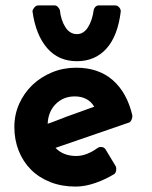

<svg xmlns="http://www.w3.org/2000/svg" viewBox="-20 -679 560 709"><path d="M408 -64Q410 -59 409 -50.5Q408 -42 403 -37Q371 -17 332.5 -3.5Q294 10 259 10Q208 10 166 -6.5Q124 -23 94.5 -52.5Q65 -82 49 -122.5Q33 -163 33 -210Q33 -256 51 -296Q69 -336 100 -365.5Q131 -395 172.5 -412Q214 -429 261 -429Q344 -429 396.5 -383Q449 -337 469 -252H468Q470 -247 466.5 -238.5Q463 -230 458 -227L185 -133Q199 -118 218.5 -110.5Q238 -103 261 -103Q300 -103 341 -133Q347 -137 356 -136Q365 -135 370 -127ZM146 -218 156 -222V-215ZM256 -323Q214 -323 186 -295Q158 -267 156 -222L176 -229L228 -249L328 -285Q305 -323 256 -323ZM182 -659Q188 -659 193.5 -653.5Q199 -648 201 -642Q205 -604 221.5 -578.5Q238 -553 264 -553Q289 -553 305 -578.5Q321 -604 326 -642Q327 -648 332 -653.5Q337 -659 345 -659H405Q414 -659 420 -652Q426 -645 426 -637Q415 -546 373 -499.5Q331 -453 264 -453Q196 -453 154 -501.5Q112 -550 100 -637Q100 -643 106.5 -651Q113 -659 121 -659Z"/></svg>

Font: Stadtwerke
Style: Bold
Weight: 700
Designer: Santiago Orozco
Foundry: Typemade
Version: Version 1.003